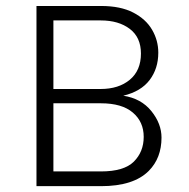

<svg xmlns="http://www.w3.org/2000/svg" viewBox="-20 -638 648 658"><path d="M326 0H105V-617.5H326.5Q393 -617.5 436.5 -595Q480 -572.5 501.2 -536Q522.5 -499.5 522.5 -457.5Q522.5 -403 492.8 -363.8Q463 -324.5 402.5 -310Q464 -300.5 498.8 -257.2Q533.5 -214 533.5 -166.5Q533.5 -96.5 490 -52.5Q438 0 326 0ZM326 -50.5Q405 -50.5 438.8 -84.2Q472.5 -118 472.5 -169Q472.5 -220.5 435.2 -252.2Q398 -284 326 -284H163V-50.5ZM324.5 -333Q387 -333 425 -364.8Q463 -396.5 463 -454.5Q463 -510 424.8 -539Q386.5 -568 325.5 -568H163V-333Z"/></svg>

Font: Betina Sans Light
Style: Regular
Weight: 300
Designer: Jonathan Pinhorn (font) & Cristiano Sobral (main changes)
Version: Version 2.001;October 6, 2020;FontCreator 13.0.0.2681 64-bit